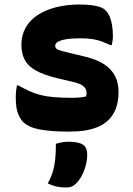

<svg xmlns="http://www.w3.org/2000/svg" viewBox="-20 -572 590 852"><path d="M300 -138Q318 -138 333.5 -139.5Q349 -141 362 -144Q366 -160 362.5 -171.5Q359 -183 346 -192.5Q333 -202 306 -208L234 -225Q176 -239 141 -258Q106 -277 90.5 -305Q75 -333 75 -374Q75 -416 94 -449.5Q113 -483 147.5 -505.5Q182 -528 229 -540Q276 -552 333 -552Q364 -552 386.5 -549Q409 -546 424.5 -540.5Q440 -535 448 -526Q459 -516 466 -500Q473 -484 477 -462Q481 -440 481 -411Q481 -401 479.5 -391.5Q478 -382 476 -372H470Q450 -381 431.5 -388Q413 -395 390.5 -398.5Q368 -402 336 -402Q296 -402 271.5 -397.5Q247 -393 236 -386Q225 -379 225 -369Q225 -360 231.5 -355Q238 -350 255.5 -345.5Q273 -341 306 -333L356 -321Q411 -308 443.5 -286Q476 -264 491 -233.5Q506 -203 506 -164Q506 -105 482 -65.5Q458 -26 410 -7Q362 12 288 12Q246 12 212.5 9.5Q179 7 154 2Q129 -3 112 -11Q95 -19 84 -29Q70 -43 60 -68Q50 -93 50 -139Q50 -156 51.5 -169Q53 -182 55 -193H61Q88 -178 111 -167.5Q134 -157 159.5 -150.5Q185 -144 218.5 -141Q252 -138 300 -138ZM228 66Q245 61 258 59Q271 57 285 57Q329 57 348 70Q367 83 367 113Q367 138 360.5 162.5Q354 187 343 207.5Q332 228 318 242Q308 252 298 256Q288 260 273 260Q249 260 229.5 255.5Q210 251 192 242Q207 214 214.5 189Q222 164 225 135Q228 106 228 66Z"/></svg>

Font: Recursive Casual ExtraBold
Style: Regular
Weight: 800
Version: Version 1.047